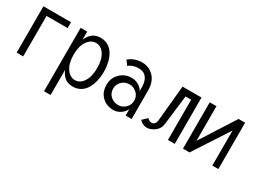

<svg xmlns="http://www.w3.org/2000/svg" viewBox="-50 -1113 2488 1882"><g transform="rotate(30 1194.0 -172.5)"><path d="M358.4 -458V-524.4H45.9V0H119.6V-458Z M541.5 -523.9H467.3V193.4H541.5V-89.8C547.9 -75.2 555.2 -62 562.5 -50.8C569.8 -39.6 579.1 -28.8 590.3 -18.6C601.6 -8.3 615.7 0 631.8 5.9C647.9 11.7 666.5 14.2 686.5 14.2C719.7 14.2 749 6.3 774.4 -9.3C799.8 -24.9 820.3 -45.9 835.4 -72.8C850.6 -99.6 861.8 -128.9 869.1 -161.1C876.5 -193.4 880.4 -227.1 880.4 -263.2C880.4 -299.8 876.5 -334 869.1 -366.2C861.8 -398.4 850.6 -426.8 835.4 -453.1C820.3 -479.5 800.3 -500.5 774.9 -515.6C749.5 -530.8 720.2 -538.1 687.5 -538.1C667.5 -538.1 648.9 -535.2 632.8 -529.3C616.7 -523.4 602.5 -515.6 591.3 -504.9C580.1 -494.1 570.3 -483.4 562.5 -471.7C554.7 -460 547.9 -447.3 541.5 -432.6ZM805.2 -263.2C805.2 -198.2 792.5 -146.5 767.6 -108.4C742.7 -70.3 711.4 -51.8 673.8 -51.8C636.2 -51.8 604 -70.3 578.1 -108.4C552.2 -146.5 539.1 -197.8 539.1 -262.2C539.1 -327.1 552.2 -377.9 578.1 -415.5C604 -453.1 636.2 -471.7 673.8 -471.7C711.4 -471.7 742.7 -453.1 767.6 -416C792.5 -378.9 805.2 -328.1 805.2 -263.2Z M1163.1 -284.2C1192.9 -284.2 1219.7 -272.9 1243.7 -251C1267.6 -229 1279.3 -201.2 1279.3 -168C1279.3 -135.7 1268.1 -108.4 1245.1 -85.9C1222.2 -63.5 1194.3 -51.8 1163.1 -51.8C1127.9 -51.8 1099.1 -63 1075.7 -85C1052.2 -106.9 1041 -134.3 1041 -168C1041 -200.2 1052.2 -227.5 1075.2 -250C1098.1 -272.5 1127 -284.2 1163.1 -284.2ZM1147.5 -350.1C1096.7 -350.1 1053.7 -332.5 1018.6 -297.9C983.4 -263.2 965.8 -220.2 965.8 -168C965.8 -113.8 982.4 -69.8 1016.6 -36.1C1050.8 -2.4 1094.7 14.2 1147.5 14.2C1165 14.2 1182.1 10.7 1199.2 3.4C1216.3 -3.9 1230 -12.2 1241.2 -22.5C1252.4 -32.7 1261.2 -43 1268.1 -52.7C1274.9 -62.5 1278.8 -70.8 1279.3 -77.1V-76.2V0H1347.2V-259.8V-319.8C1347.2 -386.7 1329.6 -438.5 1293.9 -476.1C1258.3 -513.7 1213.4 -532.2 1159.2 -532.2C1104 -532.2 1055.2 -514.6 1011.7 -479L1049.8 -428.2C1061 -439.5 1075.7 -448.2 1095.7 -455.1C1115.7 -461.9 1136.7 -465.8 1159.2 -465.8C1197.3 -465.8 1227.1 -453.1 1247.6 -427.7C1268.1 -402.3 1278.3 -366.2 1278.3 -319.8V-272.9C1274.4 -289.1 1260.3 -305.7 1235.4 -323.2C1210.4 -340.8 1181.2 -350.1 1147.5 -350.1Z M1620.6 -524.4 1582.5 -126C1578.6 -85.9 1562 -65.9 1532.7 -65.9L1520 -67.4L1509.3 -71.3L1500 -77.1L1492.2 -83L1484.9 -89.8L1432.6 -40C1441.9 -31.2 1448.7 -24.4 1454.1 -20.5C1459.5 -16.6 1467.8 -12.2 1479.5 -7.3C1491.2 -2.4 1503.9 0 1517.6 0C1525.4 0 1534.7 -1 1545.4 -3.9C1556.2 -6.8 1568.4 -11.7 1581.5 -18.6C1594.7 -25.4 1606.4 -34.7 1617.7 -44.9C1628.9 -55.2 1638.2 -68.4 1645.5 -85C1649.4 -94.2 1653.3 -113.3 1656.7 -141.1L1694.3 -455.6H1757.8V0H1835V-524.4Z M1928.2 -524.4V0H2002.4L2260.3 -396.5V0H2328.6V-524.4H2254.4L2004.4 -132.8V-524.4Z"/></g></svg>

Font: Tuffy
Style: Regular
Weight: 500
Designer: Thatcher Ulrich, Karoly Barta and Michael Everson
Version: Version 001.270